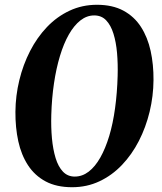

<svg xmlns="http://www.w3.org/2000/svg" viewBox="-20 -773 678 803"><path d="M281.5 10Q216.5 10 171 -14.2Q125.5 -38.5 97.2 -81.8Q69 -125 56.5 -182.2Q44 -239.5 44.5 -305.5Q45 -372.5 60.8 -437.5Q76.5 -502.5 105.8 -559.5Q135 -616.5 176.5 -660Q218 -703.5 270.8 -728.2Q323.5 -753 385.5 -753Q450.5 -753 496 -728.5Q541.5 -704 569.5 -660.5Q597.5 -617 610 -560Q622.5 -503 622 -438Q621.5 -371 605.8 -305.8Q590 -240.5 560.8 -183.5Q531.5 -126.5 490 -83Q448.5 -39.5 396 -14.8Q343.5 10 281.5 10ZM292.5 -34.5Q324 -34.5 351 -55.2Q378 -76 399.5 -114Q421 -152 436.8 -204.2Q452.5 -256.5 461.2 -320.2Q470 -384 472 -455.5Q473.5 -506 469.5 -551.5Q465.5 -597 454.5 -632.2Q443.5 -667.5 424 -688Q404.5 -708.5 374 -708.5Q343 -708.5 316.2 -687.5Q289.5 -666.5 268 -628.8Q246.5 -591 230.8 -539Q215 -487 205.8 -424.5Q196.5 -362 194.5 -292.5Q193 -241 197.2 -194.8Q201.5 -148.5 212.5 -112.2Q223.5 -76 243.2 -55.2Q263 -34.5 292.5 -34.5Z"/></svg>

Font: Merriweather 72pt
Style: Bold Italic
Weight: 700
Italic angle: -7.8°
Version: Version 2.101